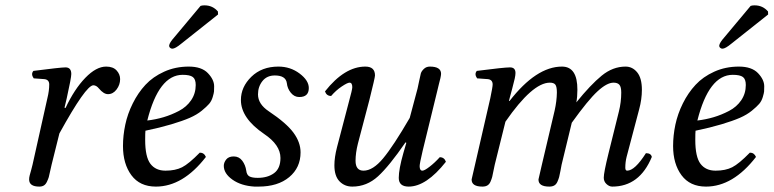

<svg xmlns="http://www.w3.org/2000/svg" viewBox="-20 -688 2893 718"><path d="M221.2 -285.2 225.1 -284.2Q258.3 -355 299.1 -397Q339.8 -439 377 -439Q402.8 -439 416 -424.6Q429.2 -410.2 429.2 -392.1Q429.2 -371.1 416 -353.5Q402.8 -335.9 383.8 -335.9Q367.7 -335.9 350.1 -356.9Q340.3 -369.1 329.1 -369.1Q301.3 -369.1 202.1 -189L172.9 -71.8Q170.9 -64.5 167.7 -48.8Q164.6 -33.2 162.4 -25.6Q160.2 -18.1 155.5 -8.3Q150.9 1.5 144 5.6Q137.2 9.8 127 9.8Q88.9 9.8 88.9 -17.1Q88.9 -23.9 91.1 -32.5Q93.3 -41 96.7 -52.7Q100.1 -64.5 101.6 -71.8L157.2 -320.8Q164.1 -348.6 164.1 -372.1Q164.1 -390.1 146 -392.1L106 -395Q94.7 -411.1 105 -422.9Q207 -436 225.1 -436Q246.6 -436 246.6 -411.1Q246.6 -397 229.5 -320.3Z M730 -666Q735.8 -668 744.6 -668Q775.4 -668 794.9 -645L795.4 -633.8L658.2 -524.9Q635.3 -505.9 624.5 -505.9Q619.1 -505.9 615.5 -509.8Q611.8 -513.7 612.8 -519Q614.7 -529.3 630.4 -546.9ZM711.9 -370.1Q711.9 -392.1 700.9 -400.1Q689.9 -408.2 663.1 -408.2Q573.7 -408.2 530.8 -237.3Q563 -241.2 591.8 -249.8Q620.6 -258.3 649.2 -273.2Q677.7 -288.1 694.8 -313.2Q711.9 -338.4 711.9 -370.1ZM523.9 -199.2Q522.9 -191.4 522.9 -165Q522.9 -101.1 542.5 -75.4Q562 -49.8 598.9 -49.8Q635.7 -49.8 660.9 -62.5Q686 -75.2 727.1 -117.2Q743.2 -117.2 750 -101.1Q664.1 9.8 563 9.8Q502.9 9.8 471.4 -32.7Q439.9 -75.2 439.9 -142.1Q439.9 -181.2 448.5 -221.7Q457 -262.2 476.6 -301.5Q496.1 -340.8 523.9 -370.8Q551.8 -400.9 593.8 -419.9Q635.7 -439 686 -439Q733.9 -439 757.3 -414.6Q780.8 -390.1 780.8 -365.2Q780.8 -352.1 780.3 -345.9Q779.8 -339.8 775.4 -325Q771 -310.1 762 -299.6Q752.9 -289.1 734.4 -273.9Q715.8 -258.8 689.5 -247.3Q663.1 -235.8 620.6 -223.1Q578.1 -210.4 523.9 -199.2Z M931.6 9.8Q881.8 6.8 849.4 -16.1Q816.9 -39.1 816.9 -67.9Q816.9 -80.1 825.9 -91.6Q835 -103 854 -103Q874 -103 886 -86.9Q897.9 -70.8 900.9 -49.8Q902.8 -33.7 912.8 -28.3Q922.9 -22.9 943.8 -22.9Q981 -22.9 1004.9 -40.5Q1028.8 -58.1 1028.8 -97.2Q1028.8 -146 967.8 -187Q880.9 -246.1 880.9 -314Q880.9 -362.8 919.9 -400.9Q959 -439 1021 -439Q1065.9 -439 1100.3 -413.1Q1134.8 -387.2 1134.8 -358.9Q1134.8 -324.7 1098.6 -325.2Q1080.6 -325.2 1067.6 -341.1Q1054.7 -356.9 1052.7 -377Q1048.8 -405.8 1007.8 -405.8Q978 -405.8 961.4 -384.8Q944.8 -363.8 944.8 -335Q944.8 -298.8 984.9 -272Q1050.8 -228 1077.4 -191.9Q1104 -155.8 1104 -118.2Q1104 -61 1061.5 -25.6Q1019 9.8 946.8 9.8Z M1616.2 -352.1 1560.5 -124Q1549.3 -76.2 1549.3 -66.9Q1549.3 -49.8 1559.6 -49.8Q1567.4 -49.8 1586.4 -64.5Q1605.5 -79.1 1624.5 -100.1Q1641.6 -100.1 1647.5 -83Q1574.2 9.8 1508.3 9.8Q1471.2 9.8 1471.2 -22.9Q1471.2 -55.2 1488.3 -115.2L1499.5 -153.8L1496.6 -155.8Q1435.5 -66.9 1393.6 -28.6Q1351.6 9.8 1297.4 9.8Q1268.6 9.8 1249.5 -10Q1230.5 -29.8 1230.5 -69.8Q1230.5 -99.6 1240.2 -137.2L1284.2 -305.2Q1297.4 -353 1297.4 -361.8Q1297.4 -378.9 1287.1 -378.9Q1279.3 -378.9 1257.8 -364.5Q1236.3 -350.1 1218.3 -329.1Q1201.2 -329.1 1195.3 -346.2Q1268.6 -439 1346.2 -439Q1382.3 -439 1382.3 -405.8Q1382.3 -397.9 1361.3 -314L1318.4 -150.9Q1309.6 -115.7 1309.6 -86.9Q1309.6 -49.8 1339.4 -49.8Q1374.5 -49.8 1412.8 -95.9Q1451.2 -142.1 1512.2 -247.1L1541.5 -356.9Q1543.5 -364.7 1547.4 -384.8Q1551.3 -404.8 1553.7 -413.3Q1556.2 -421.9 1565.2 -430.4Q1574.2 -439 1587.4 -439Q1629.4 -439 1629.4 -412.1Q1629.4 -407.2 1627 -396Q1624.5 -384.8 1620.8 -371.3Q1617.2 -357.9 1616.2 -352.1Z M1813.5 -320.8Q1822.3 -362.8 1822.3 -372.1Q1822.3 -390.1 1804.2 -392.1L1764.2 -395Q1752.9 -411.1 1763.2 -422.9Q1865.2 -436 1887.2 -436Q1907.7 -436 1907.7 -415Q1907.7 -407.2 1904.8 -393.8Q1901.9 -380.4 1895.3 -356Q1888.7 -331.5 1885.7 -320.3L1883.3 -311L1885.3 -310.1Q1985.4 -439 2081.5 -439Q2139.6 -439 2139.2 -352.1Q2139.2 -326.2 2135.3 -305.2Q2188.5 -371.1 2230 -405Q2271.5 -439 2319.3 -439Q2345.2 -439 2362.8 -417.5Q2380.4 -396 2380.4 -352.1Q2380.4 -316.9 2370.1 -278.8L2323.2 -101.1Q2318.4 -82 2318.4 -61Q2318.4 -49.8 2325.2 -49.8Q2354 -49.8 2395.5 -115.2Q2414.6 -115.2 2417.5 -101.1Q2371.6 9.8 2269.5 9.8Q2258.3 9.8 2248 0.2Q2237.8 -9.3 2237.8 -23.4Q2237.8 -42.5 2255.4 -113.8L2294.4 -271Q2303.2 -306.2 2303.2 -341.8Q2303.2 -362.8 2296.4 -370.8Q2289.6 -378.9 2274.4 -378.9Q2249.5 -378.9 2214.4 -346.4Q2179.2 -314 2118.2 -229L2080.1 -71.8Q2078.6 -64.5 2075.9 -49.3Q2073.2 -34.2 2071 -26.1Q2068.8 -18.1 2064.5 -8.3Q2060.1 1.5 2052.7 5.6Q2045.4 9.8 2034.2 9.8Q1993.2 9.8 1993.7 -17.1Q1993.7 -18.6 2006.3 -71.8L2054.2 -274.9Q2062 -310.1 2062.5 -341.8Q2062.5 -363.8 2056.9 -371.3Q2051.3 -378.9 2036.1 -378.9Q1971.2 -378.9 1870.1 -232.9L1830.1 -71.8Q1828.1 -64 1825.4 -49.3Q1822.8 -34.7 1820.6 -26.4Q1818.4 -18.1 1814.2 -8.5Q1810.1 1 1802.7 5.4Q1795.4 9.8 1784.2 9.8Q1743.2 9.8 1743.7 -17.1Q1743.7 -19 1756.3 -71.8Z M2787.1 -666Q2793 -668 2801.8 -668Q2832.5 -668 2852.1 -645L2852.5 -633.8L2715.3 -524.9Q2692.4 -505.9 2681.6 -505.9Q2676.3 -505.9 2672.6 -509.8Q2668.9 -513.7 2669.9 -519Q2671.9 -529.3 2687.5 -546.9ZM2769 -370.1Q2769 -392.1 2758.1 -400.1Q2747.1 -408.2 2720.2 -408.2Q2630.9 -408.2 2587.9 -237.3Q2620.1 -241.2 2648.9 -249.8Q2677.7 -258.3 2706.3 -273.2Q2734.9 -288.1 2752 -313.2Q2769 -338.4 2769 -370.1ZM2581.1 -199.2Q2580.1 -191.4 2580.1 -165Q2580.1 -101.1 2599.6 -75.4Q2619.1 -49.8 2656 -49.8Q2692.9 -49.8 2718 -62.5Q2743.2 -75.2 2784.2 -117.2Q2800.3 -117.2 2807.1 -101.1Q2721.2 9.8 2620.1 9.8Q2560.1 9.8 2528.6 -32.7Q2497.1 -75.2 2497.1 -142.1Q2497.1 -181.2 2505.6 -221.7Q2514.2 -262.2 2533.7 -301.5Q2553.2 -340.8 2581.1 -370.8Q2608.9 -400.9 2650.9 -419.9Q2692.9 -439 2743.2 -439Q2791 -439 2814.5 -414.6Q2837.9 -390.1 2837.9 -365.2Q2837.9 -352.1 2837.4 -345.9Q2836.9 -339.8 2832.5 -325Q2828.1 -310.1 2819.1 -299.6Q2810.1 -289.1 2791.5 -273.9Q2772.9 -258.8 2746.6 -247.3Q2720.2 -235.8 2677.7 -223.1Q2635.3 -210.4 2581.1 -199.2Z"/></svg>

Font: Linux Libertine
Style: Italic
Weight: 400
Italic angle: -12°
Designer: Philipp H. Poll
Foundry: Philipp H. Poll
Version: Version 5.1.6 ; ttfautohint (v0.9)